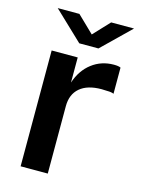

<svg xmlns="http://www.w3.org/2000/svg" viewBox="-110 -781 630 847"><g transform="rotate(15 205.0 -358.0)"><path d="M69 -529H188V-414.5Q207.5 -473.5 250.8 -506.5Q294 -539.5 351 -539.5Q372.5 -539.5 382 -534.5V-415Q372 -420 351.5 -420Q334.5 -421 326.5 -421Q262 -421 227.5 -391.5Q193 -362 193 -307.5V0H69ZM46.5 -716.5H145.5L221.5 -643L290.5 -716.5H395L266 -591H178.5Z"/></g></svg>

Font: 1883 Sans SemiBold
Style: Regular
Weight: 600
Designer: 1883 Sans project is a fork of Public Sans.
Version: Version 1.009